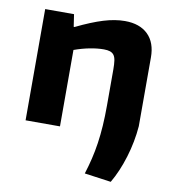

<svg xmlns="http://www.w3.org/2000/svg" viewBox="-85 -624 827 918"><g transform="rotate(10 328.5 -165.5)"><path d="M385 201Q397 163 406 125.5Q415 88 421 47.5Q427 7 430 -38.5Q433 -84 433 -138V-312Q433 -338 430.5 -355Q428 -372 421 -381.5Q414 -391 402 -395Q390 -399 372 -399Q341 -399 304.5 -392Q268 -385 229 -371V0H62V-540H202L211 -480H215Q289 -516 344.5 -533Q400 -550 448 -550Q520 -550 560 -511Q600 -472 600 -400V-66Q594 10 571 85.5Q548 161 514 219Z"/></g></svg>

Font: Encode Sans Normal
Style: Bold
Weight: 700
Designer: Pablo Impallari, Andres Torresi
Foundry: Pablo Impallari, Andres Torresi
Version: Version 1.000; ttfautohint (v1.00) -l 8 -r 50 -G 200 -x 14 -